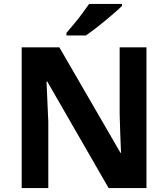

<svg xmlns="http://www.w3.org/2000/svg" viewBox="-20 -954 853 974"><path d="M281 -714 591 -179H594Q592 -228 590 -276.5Q588 -325 587 -376V-714H723V0H531L220 -540H216L225 -336V0H90V-714ZM599 -934V-924Q585 -910 562 -890Q539 -870 512.5 -848Q486 -826 460.5 -806.5Q435 -787 416 -774H317V-787Q333 -806 354.5 -831.5Q376 -857 396.5 -884.5Q417 -912 432 -934Z"/></svg>

Font: BC Sans
Style: Bold
Weight: 700
Designer: Monotype Design Team
Province of B.C.
Foundry: Monotype Imaging Inc.
Version: Version 2.000;GOOG;noto-source:20170915:90ef993387c0